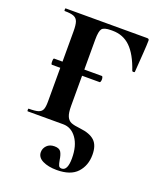

<svg xmlns="http://www.w3.org/2000/svg" viewBox="-126 -547 680 819"><g transform="rotate(20 214.5 -137.5)"><path d="M140 144Q140 127 152.5 114Q165 101 187 101Q209 101 216.5 113.5Q224 126 227 148Q230 165 233.5 172.5Q237 180 247 180Q274 180 274 124Q274 67 250 33.5Q226 0 189 0H28Q26 0 26 -6Q26 -12 28 -12Q58 -12 71.5 -16.5Q85 -21 90 -32.5Q95 -44 95 -69V-387Q95 -417 90 -431Q85 -445 71.5 -450.5Q58 -456 30 -456Q28 -456 28 -462Q28 -468 30 -468H400Q409 -468 409 -460Q409 -442 406 -400L400 -315Q400 -312 394.5 -312Q389 -312 388 -315Q365 -383 332 -415Q299 -447 251 -447H244Q212 -447 203 -435.5Q194 -424 194 -386V-85Q194 -53 201 -37.5Q208 -22 221.5 -16.5Q235 -11 263 -8Q308 -3 329.5 17Q351 37 351 80Q351 129 321.5 161Q292 193 229 193Q191 193 165.5 180.5Q140 168 140 144ZM53 -236Q53 -250 57 -250H274Q276 -250 277.5 -245.5Q279 -241 279 -236Q279 -231 277.5 -226.5Q276 -222 274 -222H57Q53 -222 53 -236Z"/></g></svg>

Font: Cormorant Unicase
Style: Bold
Weight: 700
Designer: Christian Thalmann (Catharsis Fonts)
Foundry: Catharsis Fonts
Version: Version 4.000